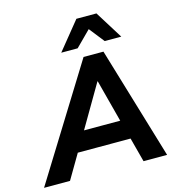

<svg xmlns="http://www.w3.org/2000/svg" viewBox="-181 -1052 1067 1165"><g transform="rotate(-15 352.0 -470.0)"><path d="M-49 0 388 -705H513L724 0H576L527 -185L572 -153H166L221 -182L114 0ZM431 -540 259 -246 237 -274H541L511 -243L433 -540ZM264 -765 406 -940H532L641 -765H537L462 -860L367 -765Z"/></g></svg>

Font: Nunito Sans 12pt ExtraLight ExtraBold
Style: Italic
Weight: 800
Italic angle: -9°
Version: Version 3.101;gftools[0.9.27]